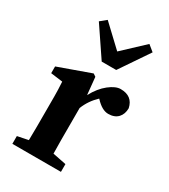

<svg xmlns="http://www.w3.org/2000/svg" viewBox="-187 -851 830 941"><g transform="rotate(30 228.5 -380.0)"><path d="M235.8 -137.2Q235.8 -96.2 236.8 -59.1L313 -43.9V0H38.1V-43.9L99.1 -56.2Q100.1 -93.3 100.1 -135.7V-304.2Q100.1 -340.8 97.2 -386.2L29.8 -395V-433.1L210.9 -498L226.1 -487.8L235.8 -390.1Q263.7 -441.4 299.8 -469.7Q335.9 -498 364.3 -498Q431.6 -498 444.8 -436Q444.8 -402.8 425.8 -382.3Q406.2 -361.8 371.1 -361.8Q335.9 -361.8 297.9 -402.8L295.9 -404.8Q255.4 -366.7 235.8 -316.9ZM409.2 -731.9 297.9 -567.9H215.8L105 -731.9L139.2 -759.8L256.8 -648.9L375 -759.8Z"/></g></svg>

Font: SourceSerifPro-Bold
Style: Bold
Weight: 700
Designer: Frank Grießhammer
Foundry: Adobe Systems Incorporated
Version: Version 1.014;PS Version 1.0;hotconv 1.0.73;makeotf.lib2.5.5